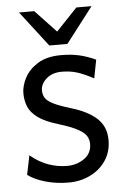

<svg xmlns="http://www.w3.org/2000/svg" viewBox="-54 -782 545 831"><g transform="rotate(-5 219.0 -367.0)"><path d="M210.9 8.8Q156.7 8.8 109.6 -4.9Q62.5 -18.6 34.2 -40L51.3 -123.5Q88.4 -92.3 128.7 -77.9Q168.9 -63.5 210.9 -63.5Q252.4 -63.5 284.9 -86.2Q317.4 -108.9 317.4 -149.9Q317.4 -168 308.3 -183.6Q299.3 -199.2 271.5 -214.6Q243.7 -230 188 -247.1Q130.9 -264.2 100.8 -286.1Q70.8 -308.1 59.8 -334.7Q48.8 -361.3 48.8 -393.1Q48.8 -424.8 66.9 -459.7Q85 -494.6 124 -519Q163.1 -543.5 225.6 -543.5Q269.5 -543.5 304 -535.6Q338.4 -527.8 375.5 -510.7L359.9 -430.7Q319.3 -452.6 288.8 -462.2Q258.3 -471.7 222.2 -471.7Q181.2 -471.7 155.5 -449.2Q129.9 -426.8 129.9 -398.9Q129.9 -380.4 138.4 -366.2Q147 -352.1 172.4 -339.1Q197.8 -326.2 248.5 -311Q321.8 -289.1 360.1 -253.4Q398.4 -217.8 398.4 -159.2Q398.4 -108.9 373 -71Q347.7 -33.2 304.9 -12.2Q262.2 8.8 210.9 8.8ZM178.7 -589.4 60.5 -743.2H126.5L217.8 -646.5L309.6 -743.2H375.5L257.3 -589.4Z"/></g></svg>

Font: Harmattan Medium
Style: Regular
Weight: 500
Designer: George W. Nuss III and SIL International
Foundry: SIL International
Version: Version 4.000